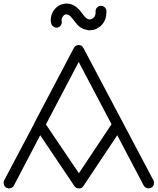

<svg xmlns="http://www.w3.org/2000/svg" viewBox="-22 -1016 875 1066"><path d="M-0.5 8.8C6.3 33.7 43 37.6 55.2 14.2L201.2 -265.1L391.1 17.1C397 25.4 405.3 29.8 416 29.8C426.8 30.3 435.1 25.9 440.9 17.1L628.9 -265.1L775.9 14.2C787.6 37.1 825.7 34.2 831.5 8.8C832.5 5.9 833 2.9 833 -0.5C833 -5.4 832 -9.8 830.1 -14.2L440.9 -750C435.5 -760.7 427.2 -766.1 415 -766.1C402.8 -766.1 394 -760.7 388.2 -750L173.8 -342.8C171.4 -339.4 169.4 -335.9 168.9 -332L1 -14.2C-1 -9.8 -2 -4.9 -2 -0.5C-2 2.4 -1.5 5.4 -0.5 8.8ZM415 -671.9 597.2 -326.2 416 -54.2 232.9 -325.2ZM259.8 -903.8C259.8 -897.9 260.7 -892.6 262.2 -887.2C264.6 -871.1 281.2 -860.4 296.9 -862.8C313 -866.2 323.2 -881.8 320.8 -897.9C320.3 -899.9 319.8 -901.9 319.8 -903.8C320.3 -912.6 322.8 -919.9 328.1 -925.8C331.5 -930.7 335 -933.6 338.9 -935.1C341.8 -935.5 343.8 -936 345.2 -936H347.2C349.1 -936 351.1 -935.5 353 -935.1C357.9 -934.1 362.8 -931.2 368.2 -926.8C371.6 -923.3 377.4 -916.5 384.8 -907.2C395 -893.6 402.8 -884.3 407.2 -878.9C418.9 -866.7 431.6 -858.4 444.8 -854C456.1 -850.6 463.9 -848.6 467.8 -848.1H476.1C484.4 -848.1 492.7 -849.1 501 -851.1C519 -856.9 534.2 -867.2 546.9 -881.8C561.5 -900.4 568.8 -921.9 568.8 -946.8V-957C566.4 -973.1 552.2 -985.4 535.2 -983.4C519 -981.4 507.3 -967.3 508.8 -951.2V-946.8C508.8 -936.5 505.9 -927.2 500 -919.9C495.1 -914.6 489.7 -911.1 483.9 -909.2C481.4 -908.7 478.5 -908.2 476.1 -908.2H474.1C471.7 -908.2 469.2 -908.7 465.8 -910.2C461.4 -911.6 456.5 -915 451.2 -920.9C447.3 -924.3 441.4 -931.6 433.1 -942.9C423.8 -956.1 415.5 -965.8 407.2 -972.2C394.5 -983.4 380.9 -990.7 366.2 -994.1C359.9 -995.6 353.5 -996.1 347.2 -996.1H339.8C336.4 -995.6 329.6 -993.7 318.8 -991.2C303.7 -985.8 291 -976.6 280.8 -963.9C266.6 -946.8 259.8 -926.8 259.8 -903.8Z"/></svg>

Font: Nemoy
Style: Medium
Weight: 500
Designer: BSozoo
Foundry: BSozoo
Version: Version 001.000